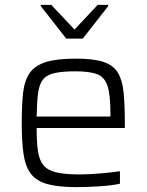

<svg xmlns="http://www.w3.org/2000/svg" viewBox="-20 -758 600 786"><path d="M293 8Q218 8 173.5 -4.5Q129 -17 106.5 -46.5Q84 -76 76.5 -126.5Q69 -177 69 -254Q69 -327 74.5 -377.5Q80 -428 101.5 -459Q123 -490 168 -504Q213 -518 292 -518Q363 -518 403.5 -504.5Q444 -491 462.5 -460.5Q481 -430 486 -379.5Q491 -329 491 -255V-234H130Q130 -176 135.5 -139Q141 -102 158 -81.5Q175 -61 210 -52.5Q245 -44 305 -44Q343 -44 390 -48Q437 -52 471 -57V-6Q441 1 390.5 4.5Q340 8 293 8ZM130 -281H432V-296Q432 -372 419.5 -408Q407 -444 376 -455Q345 -466 289 -466Q236 -466 204 -459Q172 -452 156.5 -433Q141 -414 136 -377.5Q131 -341 130 -281ZM251 -600 147 -733V-738H190L285 -637L380 -738H423V-733L319 -600Z"/></svg>

Font: Saira Light
Style: Regular
Weight: 300
Designer: Hector Gatti with collaboration of the Omnibus-Type team
Foundry: Omnibus-Type
Version: Version 1.100; ttfautohint (v1.8.3)